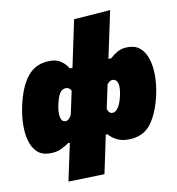

<svg xmlns="http://www.w3.org/2000/svg" viewBox="-99 -839 1037 1126"><g transform="rotate(-10 419.5 -276.0)"><path d="M217 198Q227.5 149 238 100.2Q248.5 51.5 261 -8L264.5 -24.5H254Q237 -12 209.2 2Q181.5 16 140 16Q93 16 65 -10Q37 -36 24.8 -79.5Q12.5 -123 13.5 -176Q14.5 -229 26 -283Q50.5 -398.5 99.5 -458.2Q148.5 -518 233.5 -518Q272 -518 298.8 -499.2Q325.5 -480.5 339.5 -454.5H356L364 -492.5Q389 -609.5 415 -734L632.5 -750Q620 -692.5 606.8 -629.2Q593.5 -566 578 -494L573 -470.5H589.5Q610 -489.5 634.5 -503.8Q659 -518 698.5 -518Q741.5 -518 769.5 -493.2Q797.5 -468.5 811 -426Q824.5 -383.5 824.8 -330Q825 -276.5 813 -218.5Q790 -110.5 743 -47.2Q696 16 606 16Q565 16 535.5 -0.2Q506 -16.5 491 -35.5H480.5L474.5 -7Q463.5 46 453.5 93.2Q443.5 140.5 432.5 192ZM262.5 -154Q273.5 -154 283.8 -164.2Q294 -174.5 299 -187L328 -323.5Q324.5 -333 315.5 -338.8Q306.5 -344.5 298 -344.5Q274.5 -344.5 260.5 -323Q246.5 -301.5 236 -251.5Q227.5 -210.5 233.5 -182.2Q239.5 -154 262.5 -154ZM541 -154Q561 -154 577 -178.5Q593 -203 602.5 -247Q613 -297 604.8 -320.8Q596.5 -344.5 574 -344.5Q566 -344.5 557 -338.2Q548 -332 542 -323.5L513 -187Q513 -174.5 521.2 -164.2Q529.5 -154 541 -154Z"/></g></svg>

Font: Commissioner Black
Style: Italic
Weight: 900
Italic angle: -12°
Designer: Kostas Bartsokas
Foundry: Kostas Bartsokas
Version: Version 1.000; ttfautohint (v1.8.3)